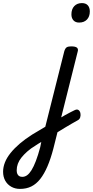

<svg xmlns="http://www.w3.org/2000/svg" viewBox="-243 -815 601 1242"><path d="M103 -25Q123 -38 141.5 -49Q160 -60 177.5 -70Q195 -80 211 -88Q227 -96 239 -102Q255 -110 264.5 -103.5Q274 -97 277 -83.5Q280 -70 276 -56.5Q272 -43 260 -37Q241 -27 221 -15Q201 -3 179.5 9.5Q158 22 137 35.5Q116 49 93 62ZM-114 407Q-145 407 -170 393Q-195 379 -209 354Q-223 329 -223 296Q-223 266 -211 235.5Q-199 205 -174.5 174.5Q-150 144 -115 114Q-80 84 -34 55Q-13 43 8 30Q29 17 50 5L173 -484Q179 -503 188.5 -509Q198 -515 217 -515Q246 -515 255.5 -506Q265 -497 259 -479L102 147Q85 212 64 261Q43 310 17.5 342.5Q-8 375 -40 391Q-72 407 -114 407ZM-99 329Q-82 329 -67.5 318.5Q-53 308 -39 285.5Q-25 263 -11 226.5Q3 190 17 138L24 103Q14 109 4.5 115Q-5 121 -14 127Q-44 145 -66.5 165Q-89 185 -104.5 204.5Q-120 224 -127.5 244.5Q-135 265 -135 287Q-135 300 -131 309.5Q-127 319 -119 324Q-111 329 -99 329ZM269 -669Q245 -669 232 -683.5Q219 -698 219 -722Q219 -756 237.5 -775.5Q256 -795 287 -795Q312 -795 325 -780.5Q338 -766 338 -741Q338 -708 319.5 -688.5Q301 -669 269 -669Z"/></svg>

Font: Playwrite DE SAS
Style: Regular
Weight: 400
Designer: Veronika Burian, José Scaglione
Foundry: TypeTogether
Version: Version 1.002